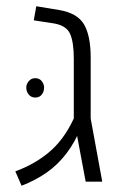

<svg xmlns="http://www.w3.org/2000/svg" viewBox="-20 -581 395 614"><path d="M254 0 216 -203V-394Q216 -445 204.5 -472Q193 -499 153 -506L88 -516L96 -561L169 -549Q228 -539 249 -502.5Q270 -466 270 -397V-202L307 0ZM49 13 29 -33Q97 -58 144.5 -101Q192 -144 223 -218L241 -178Q221 -128 193 -91Q165 -54 129 -29Q93 -4 49 13ZM93 -331Q106 -331 113.5 -321.5Q121 -312 121 -301Q121 -288 113.5 -278.5Q106 -269 93 -269Q80 -269 72 -278.5Q64 -288 64 -301Q64 -312 72 -321.5Q80 -331 93 -331Z"/></svg>

Font: Assistant ExtraLight Light
Style: Regular
Weight: 300
Version: Version 3.000